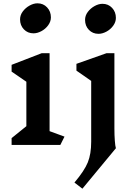

<svg xmlns="http://www.w3.org/2000/svg" viewBox="-20 -874 819 1158"><path d="M101 -757Q101 -783 117.5 -805Q134 -827 158.5 -840.5Q183 -854 206 -854Q241 -854 264 -829.5Q287 -805 287 -769Q287 -744 270.5 -721.5Q254 -699 229.5 -686Q205 -673 182 -673Q147 -673 124 -697Q101 -721 101 -757ZM493 -754Q493 -780 509.5 -802Q526 -824 550.5 -837.5Q575 -851 598 -851Q633 -851 656 -826.5Q679 -802 679 -766Q679 -741 662.5 -718.5Q646 -696 621.5 -683Q597 -670 574 -670Q539 -670 516 -694Q493 -718 493 -754ZM369 -50 344 0H50V-41L139 -113V-381L50 -442V-483L231 -553H279V-83ZM679 20 477 264 429 227Q489 156 509.5 105.5Q530 55 530 -19V-386L441 -448V-489L622 -553H670V-99Q670 -59 672.5 -25.5Q675 8 679 20Z"/></svg>

Font: Inknut Antiqua SemiBold
Style: Regular
Weight: 600
Designer: Claus Eggers Sørensen
Foundry: Claus Eggers Sørensen
Version: Version 1.003; ttfautohint (v1.8.2) -l 8 -r 50 -G 200 -x 14 